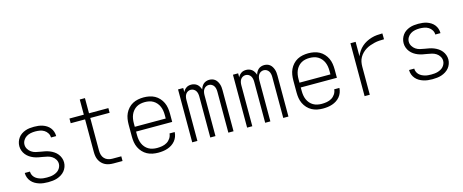

<svg xmlns="http://www.w3.org/2000/svg" viewBox="-39 -1264 4479 1858"><g transform="rotate(-15 2200.0 -335.0)"><path d="M273 12Q250 12 227.5 9.5Q205 7 183 0Q161 -7 141.5 -18.5Q122 -30 107 -47.5Q92 -65 84 -86.5Q76 -108 76 -131V-133H128V-132Q128 -116 134.5 -100.5Q141 -85 152.5 -73.5Q164 -62 178.5 -54.5Q193 -47 208.5 -42.5Q224 -38 240.5 -36.5Q257 -35 273 -35Q289 -35 305.5 -36.5Q322 -38 337.5 -42.5Q353 -47 368 -55Q383 -63 394 -75Q405 -87 411.5 -102.5Q418 -118 418 -134Q418 -157 405.5 -177.5Q393 -198 373.5 -210.5Q354 -223 331.5 -228.5Q309 -234 286 -237.5Q263 -241 240.5 -245.5Q218 -250 196.5 -258.5Q175 -267 156 -280Q137 -293 122.5 -311Q108 -329 100 -351Q92 -373 92 -396Q92 -419 99 -440Q106 -461 119 -479Q132 -497 150.5 -509.5Q169 -522 190 -529.5Q211 -537 233 -539.5Q255 -542 277 -542Q299 -542 320.5 -539.5Q342 -537 363 -530Q384 -523 402.5 -511Q421 -499 434.5 -482Q448 -465 455 -444Q462 -423 462 -401V-399H410V-400Q410 -423 397.5 -443Q385 -463 365.5 -475Q346 -487 323 -491Q300 -495 277 -495Q254 -495 231 -490.5Q208 -486 188 -473.5Q168 -461 156 -440.5Q144 -420 144 -397Q144 -374 156.5 -353.5Q169 -333 188 -320Q207 -307 229.5 -301.5Q252 -296 275 -292.5Q298 -289 320.5 -284.5Q343 -280 364.5 -271.5Q386 -263 405.5 -250Q425 -237 439.5 -219Q454 -201 462 -179Q470 -157 470 -134Q470 -111 462 -89Q454 -67 439.5 -49.5Q425 -32 405 -19.5Q385 -7 363.5 0Q342 7 319 9.5Q296 12 273 12Z M1020 0H929Q908 0 887.5 -3.5Q867 -7 848.5 -16Q830 -25 815 -40Q800 -55 790.5 -74Q781 -93 777.5 -113.5Q774 -134 774 -155V-483H630V-530H774V-682H826V-530H1020V-483H826V-155Q826 -133 832 -112.5Q838 -92 852.5 -76.5Q867 -61 887.5 -54Q908 -47 929 -47H1020Z M1376 12Q1348 12 1319.5 6.5Q1291 1 1266 -12.5Q1241 -26 1221.5 -47Q1202 -68 1189.5 -94Q1177 -120 1172.5 -148Q1168 -176 1168 -205V-325Q1168 -353 1172.5 -381.5Q1177 -410 1189 -435.5Q1201 -461 1220.5 -482.5Q1240 -504 1265 -517.5Q1290 -531 1318.5 -536.5Q1347 -542 1375 -542Q1403 -542 1431.5 -536.5Q1460 -531 1485 -517.5Q1510 -504 1529.5 -482.5Q1549 -461 1561 -435.5Q1573 -410 1577.5 -381.5Q1582 -353 1582 -325V-241H1220V-205Q1220 -183 1223.5 -161.5Q1227 -140 1235.5 -120Q1244 -100 1258.5 -83Q1273 -66 1292 -55Q1311 -44 1333 -39.5Q1355 -35 1376 -35Q1402 -35 1427.5 -39.5Q1453 -44 1475 -57Q1497 -70 1511.5 -92Q1526 -114 1528 -140H1580Q1579 -116 1570.5 -93.5Q1562 -71 1547 -53Q1532 -35 1512 -22Q1492 -9 1469.5 -1.5Q1447 6 1423.5 9Q1400 12 1376 12ZM1530 -289V-325Q1530 -347 1526.5 -368.5Q1523 -390 1514.5 -410Q1506 -430 1491.5 -447Q1477 -464 1458.5 -475Q1440 -486 1418.5 -490.5Q1397 -495 1375 -495Q1353 -495 1331.5 -490.5Q1310 -486 1291.5 -475Q1273 -464 1258.5 -447Q1244 -430 1235.5 -410Q1227 -390 1223.5 -368.5Q1220 -347 1220 -325V-289Z M1718 0V-530H1770V-489Q1775 -501 1783.5 -511Q1792 -521 1803 -528.5Q1814 -536 1826.5 -539Q1839 -542 1852 -542Q1868 -542 1883.5 -537Q1899 -532 1911 -522Q1923 -512 1931 -498Q1939 -484 1944 -469Q1948 -484 1956 -498Q1964 -512 1975.5 -522Q1987 -532 2002.5 -537Q2018 -542 2033 -542Q2049 -542 2064 -537.5Q2079 -533 2091 -523Q2103 -513 2111 -499.5Q2119 -486 2124 -471Q2129 -456 2130.5 -440.5Q2132 -425 2132 -410V0H2080V-410Q2080 -425 2077 -440Q2074 -455 2066 -467.5Q2058 -480 2044.5 -487.5Q2031 -495 2016 -495Q2000 -495 1986.5 -487.5Q1973 -480 1965 -467.5Q1957 -455 1954 -440Q1951 -425 1951 -410V0H1899V-410Q1899 -425 1896 -440Q1893 -455 1885 -467.5Q1877 -480 1863.5 -487.5Q1850 -495 1834 -495Q1819 -495 1805.5 -487.5Q1792 -480 1784 -467.5Q1776 -455 1773 -440Q1770 -425 1770 -410V0Z M2268 0V-530H2320V-489Q2325 -501 2333.5 -511Q2342 -521 2353 -528.5Q2364 -536 2376.5 -539Q2389 -542 2402 -542Q2418 -542 2433.5 -537Q2449 -532 2461 -522Q2473 -512 2481 -498Q2489 -484 2494 -469Q2498 -484 2506 -498Q2514 -512 2525.5 -522Q2537 -532 2552.5 -537Q2568 -542 2583 -542Q2599 -542 2614 -537.5Q2629 -533 2641 -523Q2653 -513 2661 -499.5Q2669 -486 2674 -471Q2679 -456 2680.5 -440.5Q2682 -425 2682 -410V0H2630V-410Q2630 -425 2627 -440Q2624 -455 2616 -467.5Q2608 -480 2594.5 -487.5Q2581 -495 2566 -495Q2550 -495 2536.5 -487.5Q2523 -480 2515 -467.5Q2507 -455 2504 -440Q2501 -425 2501 -410V0H2449V-410Q2449 -425 2446 -440Q2443 -455 2435 -467.5Q2427 -480 2413.5 -487.5Q2400 -495 2384 -495Q2369 -495 2355.5 -487.5Q2342 -480 2334 -467.5Q2326 -455 2323 -440Q2320 -425 2320 -410V0Z M3026 12Q2998 12 2969.5 6.5Q2941 1 2916 -12.5Q2891 -26 2871.5 -47Q2852 -68 2839.5 -94Q2827 -120 2822.5 -148Q2818 -176 2818 -205V-325Q2818 -353 2822.5 -381.5Q2827 -410 2839 -435.5Q2851 -461 2870.5 -482.5Q2890 -504 2915 -517.5Q2940 -531 2968.5 -536.5Q2997 -542 3025 -542Q3053 -542 3081.5 -536.5Q3110 -531 3135 -517.5Q3160 -504 3179.5 -482.5Q3199 -461 3211 -435.5Q3223 -410 3227.5 -381.5Q3232 -353 3232 -325V-241H2870V-205Q2870 -183 2873.5 -161.5Q2877 -140 2885.5 -120Q2894 -100 2908.5 -83Q2923 -66 2942 -55Q2961 -44 2983 -39.5Q3005 -35 3026 -35Q3052 -35 3077.5 -39.5Q3103 -44 3125 -57Q3147 -70 3161.5 -92Q3176 -114 3178 -140H3230Q3229 -116 3220.5 -93.5Q3212 -71 3197 -53Q3182 -35 3162 -22Q3142 -9 3119.5 -1.5Q3097 6 3073.5 9Q3050 12 3026 12ZM3180 -289V-325Q3180 -347 3176.5 -368.5Q3173 -390 3164.5 -410Q3156 -430 3141.5 -447Q3127 -464 3108.5 -475Q3090 -486 3068.5 -490.5Q3047 -495 3025 -495Q3003 -495 2981.5 -490.5Q2960 -486 2941.5 -475Q2923 -464 2908.5 -447Q2894 -430 2885.5 -410Q2877 -390 2873.5 -368.5Q2870 -347 2870 -325V-289Z M3445 0V-530H3497V-385Q3507 -411 3523 -434.5Q3539 -458 3560 -476.5Q3581 -495 3606 -508Q3631 -521 3658 -529Q3685 -537 3712.5 -539.5Q3740 -542 3768 -542L3769 -483Q3745 -483 3721 -481.5Q3697 -480 3673.5 -474.5Q3650 -469 3627.5 -461Q3605 -453 3584.5 -440.5Q3564 -428 3547 -411Q3530 -394 3518 -373Q3506 -352 3501.5 -328.5Q3497 -305 3497 -281V0Z M4123 12Q4100 12 4077.5 9.5Q4055 7 4033 0Q4011 -7 3991.5 -18.5Q3972 -30 3957 -47.5Q3942 -65 3934 -86.5Q3926 -108 3926 -131V-133H3978V-132Q3978 -116 3984.5 -100.5Q3991 -85 4002.5 -73.5Q4014 -62 4028.5 -54.5Q4043 -47 4058.5 -42.5Q4074 -38 4090.5 -36.5Q4107 -35 4123 -35Q4139 -35 4155.5 -36.5Q4172 -38 4187.5 -42.5Q4203 -47 4218 -55Q4233 -63 4244 -75Q4255 -87 4261.5 -102.5Q4268 -118 4268 -134Q4268 -157 4255.5 -177.5Q4243 -198 4223.5 -210.5Q4204 -223 4181.5 -228.5Q4159 -234 4136 -237.5Q4113 -241 4090.5 -245.5Q4068 -250 4046.5 -258.5Q4025 -267 4006 -280Q3987 -293 3972.5 -311Q3958 -329 3950 -351Q3942 -373 3942 -396Q3942 -419 3949 -440Q3956 -461 3969 -479Q3982 -497 4000.5 -509.5Q4019 -522 4040 -529.5Q4061 -537 4083 -539.5Q4105 -542 4127 -542Q4149 -542 4170.5 -539.5Q4192 -537 4213 -530Q4234 -523 4252.5 -511Q4271 -499 4284.5 -482Q4298 -465 4305 -444Q4312 -423 4312 -401V-399H4260V-400Q4260 -423 4247.5 -443Q4235 -463 4215.5 -475Q4196 -487 4173 -491Q4150 -495 4127 -495Q4104 -495 4081 -490.5Q4058 -486 4038 -473.5Q4018 -461 4006 -440.5Q3994 -420 3994 -397Q3994 -374 4006.5 -353.5Q4019 -333 4038 -320Q4057 -307 4079.5 -301.5Q4102 -296 4125 -292.5Q4148 -289 4170.5 -284.5Q4193 -280 4214.5 -271.5Q4236 -263 4255.5 -250Q4275 -237 4289.5 -219Q4304 -201 4312 -179Q4320 -157 4320 -134Q4320 -111 4312 -89Q4304 -67 4289.5 -49.5Q4275 -32 4255 -19.5Q4235 -7 4213.5 0Q4192 7 4169 9.5Q4146 12 4123 12Z"/></g></svg>

Font: Lode Dark
Style: Regular
Weight: 400
Monospace: yes
Designer: Belleve Invis
Foundry: Belleve Invis
Version: Version 29.2.0; ttfautohint (v1.8.3)